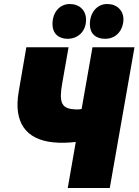

<svg xmlns="http://www.w3.org/2000/svg" viewBox="-20 -935 689 955"><path d="M245 -227C284 -223 323 -225 357 -229L317 0H526L649 -700H440L386 -393C373 -390 361 -390 341 -392C284 -398 274 -431 289 -518L321 -700H111L73 -479C47 -329 106 -241 245 -227ZM316 -742C365 -742 408 -776 408 -837C408 -884 375 -915 327 -915C278 -915 241 -875 241 -815C241 -770 270 -742 316 -742ZM503 -742C566 -742 594 -795 594 -838C594 -884 561 -915 513 -915C464 -915 427 -874 427 -814C427 -769 455 -742 503 -742Z"/></svg>

Font: Fixel Text 20240404 Black
Style: Italic
Weight: 900
Width: 4
Italic angle: -10°
Designer: AlfaBravo + MacPaw
Foundry: Kyrylo Tkachov, Marchela Mozhyna, Serhii Makarenko, Maria Weinstein, Zakhar Kryvoshyya
Version: Version 1.211;Glyphs 3.2 (3225)